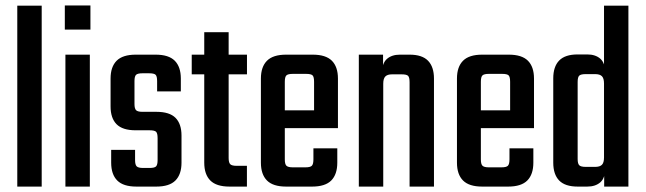

<svg xmlns="http://www.w3.org/2000/svg" viewBox="-20 -690 2388 710"><path d="M134.2 0H43.9V-669H134.2Z M312.2 0H221.9V-487.9H312.2ZM219.7 -580.6V-669.8H314.4V-580.6Z M562.8 -98V-179.1Q562.8 -197.2 557.2 -202.7Q551.6 -208.2 533.1 -208.2H481.6Q433.2 -208.2 411 -230.7Q388.9 -253.1 388.9 -296.5V-399.5Q388.9 -442.8 411.3 -465.4Q433.8 -487.9 482.2 -487.9H555.4Q603.8 -487.9 626.3 -465.4Q648.7 -442.8 648.7 -399.5V-352H561V-389.9Q561 -408 555.4 -413.5Q549.8 -419 531.2 -419H507Q489.3 -419 483.3 -413.5Q477.3 -408 477.3 -389.9V-305.6Q477.3 -288.3 483.3 -282.4Q489.3 -276.5 507 -276.5H558.5Q606.9 -276.5 629.1 -254.2Q651.2 -231.8 651.2 -188.5V-88.5Q651.2 -45.1 628.7 -22.5Q606.3 0 557.9 0H484.4Q436 0 413.6 -22.5Q391.1 -45.1 391.1 -88.5V-135.8H479.5V-98Q479.5 -80.7 485.5 -74.8Q491.5 -68.9 509.2 -68.9H533.1Q551.6 -68.9 557.2 -74.8Q562.8 -80.7 562.8 -98Z M825.5 -570.9V-105.9Q825.5 -88.6 831.5 -82.7Q837.5 -76.8 855.3 -76.8H893.1V0H828.6Q780.2 0 757.8 -22.5Q735.3 -45.1 735.3 -88.5V-570.9ZM893.3 -487.9V-415.1H689V-487.9Z M1033.2 -387.6V-100.3Q1033.2 -83 1039.2 -77.1Q1045.2 -71.2 1062.9 -71.2H1088V0H1038.1Q989.7 0 967.3 -22.5Q944.8 -45.1 944.8 -88.5V-399.5Q944.8 -442.8 967.3 -465.4Q989.7 -487.9 1038.1 -487.9H1093.3V-416.8H1062.9Q1045.2 -416.8 1039.2 -411.3Q1033.2 -405.8 1033.2 -387.6ZM1141.4 -228.6V-387.6Q1141.4 -405.8 1135.8 -411.3Q1130.2 -416.8 1111.7 -416.8H1080.4V-487.9H1136.4Q1184.8 -487.9 1207.3 -465.4Q1229.7 -442.8 1229.7 -399.5V-228.6ZM1139 -100.7V-141.4H1227.3V-88.5Q1227.3 -45.1 1204.9 -22.5Q1182.5 0 1134.1 0H1080.4V-71.2H1109.3Q1127.8 -71.2 1133.4 -77.3Q1139 -83.4 1139 -100.7ZM1229.7 -282V-216.1H977.2V-282Z M1397.2 0H1306.9V-487.9H1396.5V-426.9L1397.2 -421.4ZM1584.8 0H1494.6V-386Q1494.6 -404.1 1489 -409.6Q1483.4 -415.1 1464.9 -415.1H1429.7Q1412.7 -415.1 1405 -407.3Q1397.2 -399.5 1397.2 -380.3V-347.8H1392.7V-420.4Q1392.7 -456.1 1410.7 -472Q1428.7 -487.9 1459.1 -487.9H1494.5Q1541 -487.9 1562.9 -465.4Q1584.8 -442.8 1584.8 -399.5Z M1758.2 -387.6V-100.3Q1758.2 -83 1764.2 -77.1Q1770.2 -71.2 1787.9 -71.2H1813V0H1763.1Q1714.7 0 1692.3 -22.5Q1669.8 -45.1 1669.8 -88.5V-399.5Q1669.8 -442.8 1692.3 -465.4Q1714.7 -487.9 1763.1 -487.9H1818.3V-416.8H1787.9Q1770.2 -416.8 1764.2 -411.3Q1758.2 -405.8 1758.2 -387.6ZM1866.4 -228.6V-387.6Q1866.4 -405.8 1860.8 -411.3Q1855.2 -416.8 1836.7 -416.8H1805.4V-487.9H1861.4Q1909.8 -487.9 1932.3 -465.4Q1954.7 -442.8 1954.7 -399.5V-228.6ZM1864 -100.7V-141.4H1952.3V-88.5Q1952.3 -45.1 1929.9 -22.5Q1907.5 0 1859.1 0H1805.4V-71.2H1834.3Q1852.8 -71.2 1858.4 -77.3Q1864 -83.4 1864 -100.7ZM1954.7 -282V-216.1H1702.2V-282Z M2116.1 -228.2H2025.9V-400.3Q2025.9 -443.6 2047.8 -466.2Q2069.7 -488.7 2116.2 -488.7H2151.6Q2182 -488.7 2200 -472.8Q2218 -456.9 2218 -421.2V-348.6H2213.6V-381.1Q2213.6 -400.3 2205.9 -408.1Q2198.2 -415.9 2181 -415.9H2145.9Q2128.1 -415.9 2122.1 -410.4Q2116.1 -404.9 2116.1 -386.8ZM2213.6 -669H2303.8V0H2214.2V-61.8L2213.6 -67.4ZM2025.9 -261.4H2116.1V-102Q2116.1 -84.7 2122.1 -78.8Q2128.1 -72.9 2145.9 -72.9H2181Q2198.2 -72.9 2205.9 -80.7Q2213.6 -88.4 2213.6 -107.6V-131.4L2218 -130.7V-67.5Q2218 -31.8 2200 -15.9Q2182 0 2151.6 0H2116.2Q2069.7 0 2047.8 -22.5Q2025.9 -45.1 2025.9 -88.5Z"/></svg>

Font: Teko Variable Light
Style: Regular
Weight: 300
Designer: Manushi Parikh, Jonny Pinhorn
Foundry: Indian Type Foundry
Version: Version 3.000